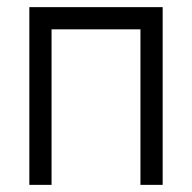

<svg xmlns="http://www.w3.org/2000/svg" viewBox="-20 -520 540 540"><path d="M62.5 -500Q62.5 -500 62.5 0H125V-437.5H375V0H437.5Q437.5 0 437.5 -500Z"/></svg>

Font: CalcUnifontExMono
Style: Regular
Weight: 500
Version: Version 15.0.06